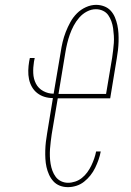

<svg xmlns="http://www.w3.org/2000/svg" viewBox="-20 -763 540 791"><path d="M260 8Q242 8 226.5 2Q211 -4 200 -16Q189 -28 182 -43.5Q175 -59 171.5 -75Q168 -91 167 -108.5Q166 -126 166.5 -143.5Q167 -161 169 -178.5Q171 -196 174 -213L198 -359Q180 -359 163.5 -364Q147 -369 133.5 -379.5Q120 -390 111.5 -405Q103 -420 99.5 -437Q96 -454 96.5 -472.5Q97 -491 100 -509L103 -524H123L120 -509Q116 -485 117 -461.5Q118 -438 128 -418.5Q138 -399 158 -388Q178 -377 201 -377L230 -548Q233 -569 238 -590Q243 -611 251 -631.5Q259 -652 270 -672Q281 -692 297 -708Q313 -724 334 -733.5Q355 -743 376 -743Q393 -743 409 -737Q425 -731 436 -719Q447 -707 453.5 -691.5Q460 -676 463.5 -659.5Q467 -643 468 -626Q469 -609 468.5 -591.5Q468 -574 466 -556.5Q464 -539 461 -522L434 -358H218L193 -210Q191 -195 189 -179.5Q187 -164 186 -149Q185 -134 185.5 -118.5Q186 -103 188.5 -88Q191 -73 196 -59.5Q201 -46 209.5 -34.5Q218 -23 231.5 -16.5Q245 -10 260 -10Q275 -10 290 -15Q305 -20 317.5 -30Q330 -40 339.5 -53Q349 -66 356 -80.5Q363 -95 368 -109.5Q373 -124 376 -139H395Q392 -122 386 -105Q380 -88 372 -71.5Q364 -55 352.5 -40.5Q341 -26 326.5 -14.5Q312 -3 294.5 2.5Q277 8 260 8ZM221 -376H417L442 -525Q444 -540 446 -555.5Q448 -571 449 -586Q450 -601 449 -616.5Q448 -632 446 -646.5Q444 -661 439 -675Q434 -689 426 -700.5Q418 -712 404.5 -718.5Q391 -725 375 -725Q356 -725 338 -715.5Q320 -706 306.5 -690.5Q293 -675 283.5 -657Q274 -639 267.5 -620.5Q261 -602 256.5 -583Q252 -564 249 -545Z"/></svg>

Font: Iosevka Slab Thin Oblique
Style: Regular
Weight: 100
Italic angle: -9°
Monospace: yes
Designer: Belleve Invis
Foundry: Belleve Invis
Version: Version 11.1.0; ttfautohint (v1.8.3)